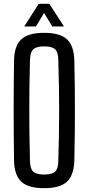

<svg xmlns="http://www.w3.org/2000/svg" viewBox="-20 -979 464 1006"><path d="M211.5 7Q128.5 7 91.8 -27Q55 -61 53.5 -139Q52.5 -213 52 -277Q51.5 -341 51.5 -401.8Q51.5 -462.5 52 -525.8Q52.5 -589 53.5 -661Q55 -739.5 91.8 -773.2Q128.5 -807 211.5 -807Q294 -807 330.8 -773.2Q367.5 -739.5 369.5 -661Q371 -589 371.8 -525.8Q372.5 -462.5 372.5 -401.8Q372.5 -341 371.8 -277Q371 -213 369.5 -139Q367.5 -61 330.8 -27Q294 7 211.5 7ZM211.5 -64.5Q253 -64.5 269 -79.8Q285 -95 285.5 -135Q287.5 -210.5 288.8 -274.8Q290 -339 290 -399.8Q290 -460.5 288.8 -525Q287.5 -589.5 285.5 -664.5Q285 -705 269 -720.5Q253 -736 211.5 -736Q170.5 -736 154.2 -720.5Q138 -705 137 -664.5Q135 -591 134.2 -527.2Q133.5 -463.5 133.5 -402.8Q133.5 -342 134.2 -277Q135 -212 137 -135Q138 -95 154.2 -79.8Q170.5 -64.5 211.5 -64.5ZM107 -840.5 183 -959H238.5L315 -840.5H254L211 -911L168.5 -840.5Z"/></svg>

Font: Big Shoulders
Style: Regular
Weight: 400
Designer: Patric King
Foundry: XO Type Co
Version: Version 2.002